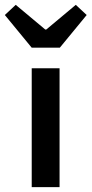

<svg xmlns="http://www.w3.org/2000/svg" viewBox="-58 -773 378 793"><path d="M73 0V-491H188V0ZM73 -576 -38 -711 7 -753 129 -651H133L255 -753L300 -711L189 -576Z"/></svg>

Font: Source Sans Pro SemiBold
Style: Regular
Weight: 600
Designer: Paul D. Hunt
Foundry: Adobe Systems Incorporated
Version: Version 2.045;hotconv 1.0.109;makeotfexe 2.5.65596